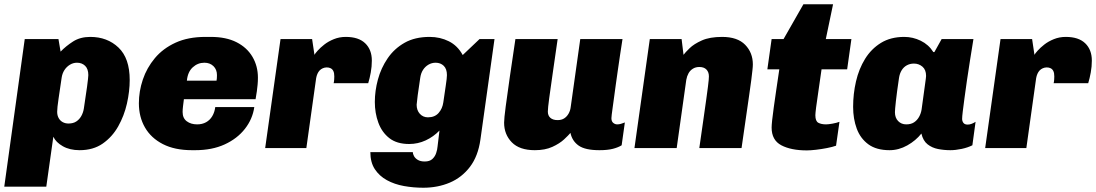

<svg xmlns="http://www.w3.org/2000/svg" viewBox="-36 -694 5138 900"><path d="M-16 181 80 -511H238L248 -452Q273 -478 306.5 -499.5Q340 -521 387 -521Q467 -521 519.5 -471Q572 -421 572 -319Q572 -266 559 -208.5Q546 -151 518 -101.5Q490 -52 445.5 -21Q401 10 337 10Q291 10 258.5 -8.5Q226 -27 214 -53L181 181ZM285 -115Q307 -115 321.5 -124.5Q336 -134 345 -150Q354 -166 357 -185Q366 -242 372 -287Q378 -332 378 -342Q378 -371 363 -385.5Q348 -400 325 -400Q307 -400 291.5 -390.5Q276 -381 266 -365.5Q256 -350 253 -330Q245 -275 238.5 -231.5Q232 -188 232 -170Q232 -153 239 -140.5Q246 -128 258 -121.5Q270 -115 285 -115Z M864 10Q783 10 727.5 -18.5Q672 -47 643.5 -96.5Q615 -146 615 -210Q615 -266 633.5 -321Q652 -376 690 -421.5Q728 -467 787 -494Q846 -521 927 -521H952Q1024 -521 1073 -496Q1122 -471 1147.5 -427.5Q1173 -384 1173 -330Q1173 -312 1171.5 -297Q1170 -282 1168 -266Q1166 -250 1162 -229H826Q824 -213 822 -197Q820 -181 820 -169Q820 -140 839.5 -125.5Q859 -111 888 -111Q912 -111 930 -121Q948 -131 959 -149.5Q970 -168 973 -192H1156Q1148 -136 1112 -90Q1076 -44 1017 -17Q958 10 879 10ZM840 -316H979Q980 -321 980.5 -327Q981 -333 981 -342Q981 -368 964.5 -384Q948 -400 922 -400Q891 -400 867.5 -378.5Q844 -357 840 -316Z M1207 0 1279 -511H1427L1438 -437Q1441 -443 1453 -456.5Q1465 -470 1484 -485Q1503 -500 1529 -510.5Q1555 -521 1585 -521Q1645 -521 1676 -491Q1707 -461 1707 -410Q1707 -382 1702 -354.5Q1697 -327 1690 -304H1528Q1530 -313 1530.5 -321.5Q1531 -330 1531 -336Q1531 -352 1526.5 -361Q1522 -370 1514 -374Q1506 -378 1496 -378Q1486 -378 1477 -374Q1468 -370 1462 -363.5Q1456 -357 1452 -348Q1448 -339 1446 -328L1400 0Z M1948 186Q1902 186 1857.5 178Q1813 170 1777.5 150.5Q1742 131 1721 99Q1700 67 1700 19H1899Q1899 27 1904.5 37.5Q1910 48 1922.5 55.5Q1935 63 1955 63Q1978 63 1990.5 51.5Q2003 40 2008.5 23.5Q2014 7 2015 -7L2024 -82Q1996 -53 1959.5 -36Q1923 -19 1882 -19Q1824 -19 1789 -46.5Q1754 -74 1737.5 -119Q1721 -164 1721 -216Q1721 -268 1735.5 -321.5Q1750 -375 1781 -420.5Q1812 -466 1860.5 -493.5Q1909 -521 1978 -521Q2027 -521 2068 -500.5Q2109 -480 2133 -436L2212 -511H2282L2216 -40Q2205 38 2167 88Q2129 138 2072.5 162Q2016 186 1948 186ZM1970 -144Q2002 -144 2020 -164.5Q2038 -185 2042 -214Q2048 -256 2053.5 -292.5Q2059 -329 2059 -342Q2059 -371 2044 -385.5Q2029 -400 2006 -400Q1988 -400 1972.5 -391Q1957 -382 1947 -366.5Q1937 -351 1934 -330Q1927 -286 1922 -247.5Q1917 -209 1917 -203Q1917 -177 1932 -160.5Q1947 -144 1970 -144Z M2471 10Q2399 10 2363 -27Q2327 -64 2327 -119Q2327 -138 2334.5 -195Q2342 -252 2354 -335Q2366 -418 2380 -511H2578Q2566 -427 2555.5 -355Q2545 -283 2538.5 -234.5Q2532 -186 2532 -171Q2532 -152 2544 -141.5Q2556 -131 2578 -131Q2596 -131 2608.5 -139Q2621 -147 2629 -161Q2637 -175 2639 -191L2684 -511H2882Q2876 -473 2870.5 -436Q2865 -399 2860 -364Q2855 -329 2850.5 -297Q2846 -265 2842.5 -238Q2839 -211 2836 -190.5Q2833 -170 2831.5 -157Q2830 -144 2830 -140Q2830 -125 2838.5 -118Q2847 -111 2857 -111Q2866 -111 2874.5 -113.5Q2883 -116 2893 -120L2878 -13Q2862 -3 2837 3.5Q2812 10 2774 10Q2707 10 2676.5 -11.5Q2646 -33 2638 -71Q2629 -60 2608 -40.5Q2587 -21 2553 -5.5Q2519 10 2471 10Z M2938 0 3010 -511H3159L3168 -437Q3176 -448 3196.5 -468Q3217 -488 3254 -504.5Q3291 -521 3349 -521Q3421 -521 3457 -484Q3493 -447 3493 -392Q3493 -382 3491 -364.5Q3489 -347 3485.5 -318Q3482 -289 3475.5 -246Q3469 -203 3460.5 -142Q3452 -81 3440 0H3242Q3254 -83 3262 -139.5Q3270 -196 3275 -231.5Q3280 -267 3282.5 -287.5Q3285 -308 3286 -318.5Q3287 -329 3287 -336Q3287 -356 3275.5 -368Q3264 -380 3242 -380Q3225 -380 3212 -372Q3199 -364 3191.5 -350.5Q3184 -337 3181 -320L3136 0Z M3746 11Q3672 11 3626.5 -13Q3581 -37 3581 -96Q3581 -107 3583.5 -131Q3586 -155 3591 -190.5Q3596 -226 3602.5 -271Q3609 -316 3617 -369H3561L3581 -511H3637L3730 -674H3869L3835 -511H3955L3935 -369H3815Q3807 -310 3800 -264.5Q3793 -219 3789.5 -190.5Q3786 -162 3786 -154Q3786 -126 3800 -118.5Q3814 -111 3836 -111Q3847 -111 3866.5 -114.5Q3886 -118 3899 -123L3883 -11Q3866 -5 3840.5 0Q3815 5 3789 8Q3763 11 3746 11Z M4134 10Q4072 10 4034.5 -17.5Q3997 -45 3980 -91Q3963 -137 3963 -193Q3963 -254 3976.5 -312.5Q3990 -371 4019 -418Q4048 -465 4093.5 -493Q4139 -521 4203 -521Q4243 -521 4280 -503Q4317 -485 4339 -450H4344L4378 -511H4527Q4519 -461 4511 -411.5Q4503 -362 4496.5 -316.5Q4490 -271 4485 -234Q4480 -197 4477 -172Q4474 -147 4474 -137Q4474 -126 4480 -118Q4486 -110 4500 -110Q4510 -110 4519.5 -114Q4529 -118 4537 -123L4522 -13Q4500 -2 4471.5 4Q4443 10 4419 10Q4389 10 4361 4.5Q4333 -1 4312 -17.5Q4291 -34 4283 -68Q4257 -35 4217 -12.5Q4177 10 4134 10ZM4212 -111Q4234 -111 4248.5 -120.5Q4263 -130 4272 -146Q4281 -162 4284 -181Q4295 -263 4300 -297.5Q4305 -332 4305 -338Q4305 -367 4288 -381.5Q4271 -396 4248 -396Q4230 -396 4215 -388Q4200 -380 4190.5 -364.5Q4181 -349 4178 -328Q4168 -261 4163.5 -220Q4159 -179 4159 -168Q4159 -142 4174 -126.5Q4189 -111 4212 -111Z M4582 0 4654 -511H4802L4813 -437Q4816 -443 4828 -456.5Q4840 -470 4859 -485Q4878 -500 4904 -510.5Q4930 -521 4960 -521Q5020 -521 5051 -491Q5082 -461 5082 -410Q5082 -382 5077 -354.5Q5072 -327 5065 -304H4903Q4905 -313 4905.5 -321.5Q4906 -330 4906 -336Q4906 -352 4901.5 -361Q4897 -370 4889 -374Q4881 -378 4871 -378Q4861 -378 4852 -374Q4843 -370 4837 -363.5Q4831 -357 4827 -348Q4823 -339 4821 -328L4775 0Z"/></svg>

Font: Chivo Medium Black
Style: Italic
Weight: 900
Italic angle: -8.05°
Version: Version 2.002